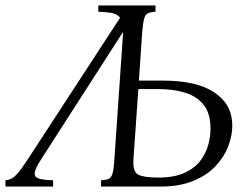

<svg xmlns="http://www.w3.org/2000/svg" viewBox="-47 -685 907 705"><path d="M104 -100Q82 -66 80.5 -50Q79 -34 96.5 -29Q114 -24 148 -23V0H-27V-23Q-15 -24 -5 -29Q5 -34 19 -50Q33 -66 55 -100L394 -620Q383 -634 362.5 -637.5Q342 -641 314 -642V-665H524V-642Q505 -641 495.5 -636Q486 -631 482 -615.5Q478 -600 475 -565L463 -389H552Q676 -389 741 -345Q806 -301 806 -224Q806 -186 790.5 -146.5Q775 -107 743.5 -74Q712 -41 662 -20.5Q612 0 543 0H324V-23Q343 -24 352.5 -28.5Q362 -33 366.5 -49Q371 -65 373 -100L405 -565H403ZM534 -33Q593 -33 631 -50.5Q669 -68 689.5 -96Q710 -124 718 -154.5Q726 -185 726 -212Q726 -269 700.5 -300.5Q675 -332 631.5 -345Q588 -358 532 -358H461L443 -100Q440 -54 461 -43.5Q482 -33 534 -33Z"/></svg>

Font: Bona Nova SC
Style: Italic
Weight: 400
Italic angle: -4°
Designer: Mateusz Machalski
Foundry: Capitalics
Version: Version 4.001; ttfautohint (v1.8.4.7-5d5b)